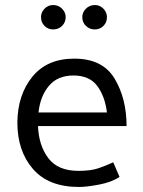

<svg xmlns="http://www.w3.org/2000/svg" viewBox="-20 -731 568 763"><path d="M357 -711Q377 -711 391 -696.5Q405 -682 405 -663Q405 -642 391 -628Q377 -614 357 -614Q336 -614 321.5 -628Q307 -642 307 -663Q307 -682 321.5 -696.5Q336 -711 357 -711ZM191 -711Q212 -711 226.5 -696.5Q241 -682 241 -663Q241 -642 226.5 -628Q212 -614 191 -614Q171 -614 157 -628Q143 -642 143 -663Q143 -682 157 -696.5Q171 -711 191 -711ZM483 -230H131Q134 -153 172 -102.5Q210 -52 292 -52Q341 -52 371.5 -62.5Q402 -73 430 -86L455 -28Q424 -7 374 2.5Q324 12 294 12Q173 12 111 -59.5Q49 -131 49 -244Q50 -354 108.5 -426Q167 -498 275 -498Q388 -498 435.5 -418.5Q483 -339 483 -230ZM405 -284Q397 -349 366 -390Q335 -431 272 -431Q209 -431 174.5 -390Q140 -349 133 -284Z"/></svg>

Font: Palanquin
Style: Regular
Weight: 400
Designer: Pria Ravichandran
Version: Version 1.0.4